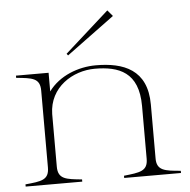

<svg xmlns="http://www.w3.org/2000/svg" viewBox="-53 -809 853 862"><g transform="rotate(-5 373.5 -378.0)"><path d="M620 -77V-318C620 -476 513 -515 389 -515C310 -515 224 -483 175 -416V-500H28V-490C100 -483 135 -480 135 -423V-77C135 -20 100 -17 28 -10V0H283V-10C212 -17 175 -20 175 -77V-314C177 -435 284 -500 383 -500C491 -500 580 -468 580 -315V-77C580 -21 544 -18 472 -10V0H728V-10C656 -16 619 -20 620 -77ZM485 -729 462 -756 263 -578 269 -570Z"/></g></svg>

Font: Sprat Thin
Style: Regular
Weight: 100
Designer: Ethan Nakache
Foundry: Collletttivo
Version: Version 2.000;Glyphs 3.2 (3217)